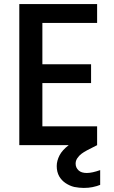

<svg xmlns="http://www.w3.org/2000/svg" viewBox="-20 -716 564 947"><path d="M189 -398.9H429.2V-306.2H189V-92.8H459V0L410.2 24.9Q377 42.5 366.2 58.1Q353 72.8 353 90.8Q353 111.3 368.2 125Q381.8 137.2 408.2 137.2Q434.1 137.2 474.1 123V195.8Q459.5 202.1 436 207Q417 210.9 393.1 210.9Q371.6 210.9 346.2 206.1Q323.7 200.7 303.2 187Q284.2 174.3 272 153.8Q259.8 131.8 259.8 103Q259.8 77.1 273.9 49.8Q287.1 24.4 318.8 0H75.2V-695.8H459V-603H189Z"/></svg>

Font: PoppinsZ Medium
Style: Regular
Weight: 500
Designer: Ninad Kale (Devanagari), Jonny Pinhorn (Latin)
Foundry: Indian Type Foundry
Version: Version 3.002;FEAKit 1.0